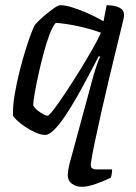

<svg xmlns="http://www.w3.org/2000/svg" viewBox="-20 -520 523 740"><path d="M296 200Q273 200 257 188Q241 176 241 154Q241 151 243.5 133Q246 115 254 89L340 -228Q348 -255 355 -275Q362 -295 366 -301L361 -304Q343 -270 321.5 -229Q300 -188 277 -147.5Q254 -107 231.5 -73.5Q209 -40 189 -20Q169 0 154 0Q138 0 117.5 -9Q97 -18 77.5 -31Q58 -44 45 -56.5Q32 -69 30 -75Q29 -111 36.5 -155.5Q44 -200 55.5 -245.5Q67 -291 79 -329.5Q91 -368 101 -393.5Q111 -419 114 -423Q119 -430 132 -442.5Q145 -455 161 -468Q177 -481 191 -490.5Q205 -500 213 -500Q231 -500 258.5 -491.5Q286 -483 318 -469Q350 -455 379 -438L391 -500Q402 -500 418 -497.5Q434 -495 446 -487Q458 -479 458 -462Q458 -454 455 -442Q446 -405 432 -347.5Q418 -290 402 -223.5Q386 -157 371.5 -92Q357 -27 345.5 27Q334 81 330 112Q329 124 335 128.5Q341 133 351 133H412Q412 150 407 165Q385 176 351.5 188Q318 200 296 200ZM163 -74Q168 -73 187.5 -98.5Q207 -124 233.5 -164Q260 -204 287.5 -248.5Q315 -293 337 -332Q359 -371 369 -394Q324 -410 279 -419.5Q234 -429 195 -432Q183 -419 171 -387.5Q159 -356 148 -314.5Q137 -273 128 -232Q119 -191 113.5 -159Q108 -127 108 -114Q113 -104 124 -95Q135 -86 146.5 -80Q158 -74 163 -74Z"/></svg>

Font: Texturina Light
Style: Italic
Weight: 300
Italic angle: -11°
Designer: Guillermo Torres Carreño
Foundry: Omnibus-Type
Version: Version 1.002; ttfautohint (v1.8.3)